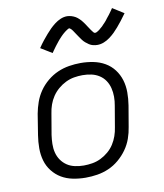

<svg xmlns="http://www.w3.org/2000/svg" viewBox="-85 -826 770 904"><g transform="rotate(-10 300.0 -374.5)"><path d="M252 8Q252 8 252 8Q252 8 252 8Q221 8 191 2Q161 -4 136.5 -18.5Q112 -33 94 -56Q76 -79 68 -107Q60 -135 60 -166Q60 -197 65 -228L81 -328Q86 -355 95.5 -382Q105 -409 121.5 -433Q138 -457 161.5 -476.5Q185 -496 211.5 -507.5Q238 -519 266 -523.5Q294 -528 321 -528Q321 -528 321 -528Q321 -528 321 -528Q352 -528 382 -522Q412 -516 437 -501.5Q462 -487 479.5 -464Q497 -441 505.5 -413Q514 -385 514 -354Q514 -323 509 -292L492 -192Q488 -165 478.5 -138Q469 -111 452 -87Q435 -63 412 -43.5Q389 -24 362.5 -12.5Q336 -1 308 3.5Q280 8 252 8ZM253 -50Q273 -50 294 -53.5Q315 -57 334.5 -66.5Q354 -76 371 -90.5Q388 -105 399.5 -123Q411 -141 418 -161Q425 -181 428 -202L445 -302Q449 -323 449 -344.5Q449 -366 444 -386Q439 -406 428 -422.5Q417 -439 400 -450Q383 -461 362.5 -465.5Q342 -470 320 -470Q300 -470 279.5 -466.5Q259 -463 239.5 -453.5Q220 -444 203 -429.5Q186 -415 174 -397Q162 -379 155 -359Q148 -339 145 -318L128 -218Q125 -197 124.5 -175.5Q124 -154 129 -134Q134 -114 145.5 -97.5Q157 -81 173.5 -70Q190 -59 211 -54.5Q232 -50 253 -50ZM200 -597 146 -630Q158 -648 170 -663Q182 -678 192.5 -690Q203 -702 213 -712Q223 -722 236.5 -732.5Q250 -743 265.5 -749.5Q281 -756 297 -756Q302 -756 307.5 -755Q313 -754 318 -752.5Q323 -751 327.5 -749Q332 -747 336.5 -744.5Q341 -742 344.5 -739Q348 -736 352 -732.5Q356 -729 359.5 -725Q363 -721 366 -717Q369 -713 372 -709Q375 -705 377.5 -701Q380 -697 383 -692.5Q386 -688 389 -683.5Q392 -679 395 -674.5Q398 -670 400.5 -667Q403 -664 406 -660Q409 -656 414 -656Q418 -656 421.5 -658Q425 -660 428.5 -662Q432 -664 435.5 -667Q439 -670 443.5 -674Q448 -678 449.5 -679Q451 -680 453 -682.5Q455 -685 457.5 -687.5Q460 -690 463 -693Q466 -696 468.5 -699Q471 -702 474 -705.5Q477 -709 479.5 -713Q482 -717 485.5 -720.5Q489 -724 492 -728.5Q495 -733 498.5 -737.5Q502 -742 505 -746.5Q508 -751 512 -757L566 -723Q553 -705 541.5 -690Q530 -675 519.5 -663Q509 -651 499 -641Q489 -631 475 -620.5Q461 -610 445.5 -604Q430 -598 415 -598Q404 -598 394 -600.5Q384 -603 375.5 -608.5Q367 -614 359.5 -620.5Q352 -627 346 -635Q340 -643 335 -650.5Q330 -658 323.5 -667.5Q317 -677 312.5 -684Q308 -691 300 -697Q299 -697 298.5 -697.5Q298 -698 297 -698Q294 -698 290 -695.5Q286 -693 283 -691Q280 -689 276 -686Q272 -683 267.5 -679Q263 -675 262 -674Q261 -673 258.5 -670.5Q256 -668 253.5 -665.5Q251 -663 248.5 -660Q246 -657 243 -654Q240 -651 237.5 -647.5Q235 -644 232 -640.5Q229 -637 226 -633Q223 -629 219.5 -624.5Q216 -620 213 -615.5Q210 -611 206.5 -606.5Q203 -602 200 -597Z"/></g></svg>

Font: Iosevka SS04 Light Extended
Style: Italic
Weight: 300
Width: 7
Italic angle: -9°
Monospace: yes
Designer: Belleve Invis
Foundry: Belleve Invis
Version: Version 19.0.0; ttfautohint (v1.8.4)